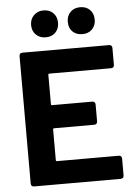

<svg xmlns="http://www.w3.org/2000/svg" viewBox="-60 -955 704 1001"><g transform="rotate(-5 292.0 -455.0)"><path d="M530 -579H208Q202 -579 202 -573V-420Q202 -414 208 -414H417Q434 -414 434 -397V-310Q434 -293 417 -293H208Q202 -293 202 -287V-127Q202 -121 208 -121H530Q547 -121 547 -104V-17Q547 0 530 0H78Q61 0 61 -17V-683Q61 -700 78 -700H530Q547 -700 547 -683V-596Q547 -579 530 -579ZM135 -839Q135 -870 155 -890Q175 -910 206 -910Q237 -910 256.5 -890.5Q276 -871 276 -839Q276 -808 256.5 -788.5Q237 -769 206 -769Q175 -769 155 -788.5Q135 -808 135 -839ZM327 -839Q327 -871 346.5 -890.5Q366 -910 398 -910Q429 -910 448.5 -890.5Q468 -871 468 -839Q468 -808 448.5 -788.5Q429 -769 398 -769Q366 -769 346.5 -788Q327 -807 327 -839Z"/></g></svg>

Font: Barlow
Style: Bold
Weight: 700
Designer: Jeremy Tribby
Foundry: Jeremy Tribby
Version: Version 1.101 August 23, 2024